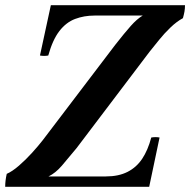

<svg xmlns="http://www.w3.org/2000/svg" viewBox="-30 -720 733 740"><path d="M166 -700H683Q683 -687 681 -675.5Q679 -664 675 -650L520 -660H334Q294 -660 259.5 -647Q225 -634 199 -600.5Q173 -567 156 -506Q140 -503 124 -506ZM545 0H-10Q-10 -12 -8.5 -24.5Q-7 -37 -4 -50L157 -40H378Q427 -40 461.5 -57.5Q496 -75 518 -108Q540 -141 553 -190Q570 -193 585 -190ZM520 -660 675 -650Q651 -637 627 -614Q603 -591 583 -566Q563 -541 546 -520L265 -149Q233 -110 208.5 -81.5Q184 -53 157 -40L-4 -50Q17 -59 43 -81.5Q69 -104 93.5 -131Q118 -158 135 -180L414 -547Q450 -593 474 -620Q498 -647 520 -660Z"/></svg>

Font: Poltawski Nowy Medium
Style: Italic
Weight: 500
Italic angle: -12°
Version: Version 1.001;gftools[0.9.25]